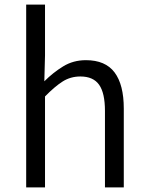

<svg xmlns="http://www.w3.org/2000/svg" viewBox="-20 -816 642 836"><path d="M94 0V-796H176V-575L173 -462Q211 -500 255 -527Q299 -554 354 -554Q439 -554 479 -500.5Q519 -447 519 -343V0H437V-333Q437 -411 411.5 -447Q386 -483 330 -483Q287 -483 252.5 -461Q218 -439 176 -396V0Z"/></svg>

Font: Source Han Sans SC Normal
Style: Regular
Weight: 350
Designer: Ryoko NISHIZUKA 西塚涼子 (kana, bopomofo & ideographs); Paul D. Hunt (Latin, Greek & Cyrillic); Sandoll Communications 산돌커뮤니
Foundry: Adobe
Version: Version 2.004;hotconv 1.0.118;makeotfexe 2.5.65603